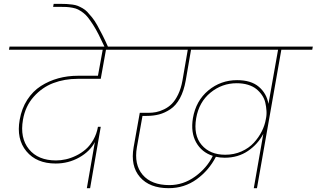

<svg xmlns="http://www.w3.org/2000/svg" viewBox="-20 -984 1656 1004"><path d="M26.9 -724.1 29.8 -740.2H707L704.1 -724.1H534.2L506.8 -571.8H386.2Q317.4 -571.8 258.8 -549.6Q200.2 -527.3 156.2 -478Q112.3 -428.7 100.1 -357.9Q83.5 -262.7 131.3 -203.9Q179.2 -145 272.9 -145Q297.9 -145 324.2 -150.9Q350.6 -156.7 378.2 -170.2Q405.8 -183.6 428.5 -203.4Q451.2 -223.1 468.5 -253.7Q485.8 -284.2 492.2 -320.8H506.8L451.2 0H434.1L476.1 -241.2Q450.7 -192.4 394.3 -160.6Q337.9 -128.9 271 -128.9Q170.9 -128.9 117.9 -193.1Q64.9 -257.3 83 -357.9Q93.3 -417 122.6 -462.2Q151.9 -507.3 193.8 -534.2Q235.8 -561 284.7 -574.5Q333.5 -587.9 388.2 -587.9H492.2L517.1 -724.1Z M527.8 -736.8Q510.3 -774.9 495.6 -803.7Q481 -832.5 466.6 -854.7Q452.1 -877 440.4 -892.1Q428.7 -907.2 414.1 -918Q399.4 -928.7 387.7 -934.6Q376 -940.4 358.6 -943.6Q341.3 -946.8 327.1 -947.5Q313 -948.2 290 -948.2H257.8L260.7 -963.9H293Q314.5 -963.9 327.9 -963.1Q341.3 -962.4 358.2 -960.2Q375 -958 386.5 -953.4Q397.9 -948.7 411.9 -940.9Q425.8 -933.1 437 -921.1Q448.2 -909.2 461.7 -892.6Q475.1 -876 487.8 -853.3Q500.5 -830.6 515.1 -802Q529.8 -773.4 545.9 -736.8Z M1307.1 0 1356.9 -284.2Q1328.6 -230 1276.6 -194.6Q1224.6 -159.2 1154.8 -159.2Q1132.3 -159.2 1108.9 -164.1Q1072.3 -92.8 1008.1 -46.4Q943.8 0 861.8 0Q762.2 0 711.9 -57.9Q661.6 -115.7 678.7 -213.9L710.9 -394H754.9Q776.4 -394 795.9 -397.7Q815.4 -401.4 838.1 -412.4Q860.8 -423.3 878.7 -441.2Q896.5 -459 911.6 -490.2Q926.8 -521.5 934.1 -563L961.9 -724.1H633.8L636.7 -740.2H1615.7L1612.8 -724.1H1451.2L1323.7 0ZM1157.7 -174.8Q1203.6 -174.8 1242.7 -192.1Q1281.7 -209.5 1307.4 -237.5Q1333 -265.6 1348.9 -297.1Q1364.7 -328.6 1370.1 -360.8Q1375 -382.3 1373.5 -404.5Q1372.1 -426.8 1367.2 -447.8Q1362.3 -468.8 1349.6 -487.1Q1336.9 -505.4 1319.8 -519Q1302.7 -532.7 1276.4 -540.8Q1250 -548.8 1217.8 -548.8Q1140.6 -548.8 1080.6 -499.5Q1020.5 -450.2 1005.9 -366.2Q990.7 -277.3 1034.4 -226.1Q1078.1 -174.8 1157.7 -174.8ZM865.7 -16.1Q938.5 -16.1 1000.2 -60.8Q1062 -105.5 1092.8 -168.9Q1034.7 -187.5 1005.6 -239.5Q976.6 -291.5 988.8 -366.2Q1004.4 -457 1069.3 -511Q1134.3 -564.9 1219.7 -564.9Q1293 -564.9 1333.7 -530Q1374.5 -495.1 1383.8 -440.9L1434.1 -724.1H979L951.2 -563Q941.4 -507.8 920.7 -470Q899.9 -432.1 870.8 -412.8Q841.8 -393.6 812 -385.7Q782.2 -377.9 746.1 -377.9H725.1L695.8 -213.9Q680.2 -123.5 726.1 -69.8Q772 -16.1 865.7 -16.1Z"/></svg>

Font: SVN-Poppins Thin
Style: Italic
Weight: 100
Italic angle: -10°
Designer: Ninad Kale (Devanagari), Jonny Pinhorn (Latin)
Foundry: Indian Type Foundry
Version: Version 3.002 2017